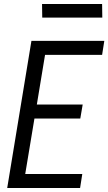

<svg xmlns="http://www.w3.org/2000/svg" viewBox="-20 -939 541 959"><path d="M16 0 137 -735H501L490 -665H205L164 -417H393L381 -347H152L106 -70H391L380 0ZM191 -851 190 -919H490L491 -851Z"/></svg>

Font: Iosevka Algr
Style: Italic
Weight: 400
Italic angle: -9°
Monospace: yes
Designer: Belleve Invis
Foundry: Belleve Invis
Version: Version 26.0.2; ttfautohint (v1.8.3)